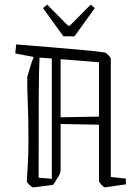

<svg xmlns="http://www.w3.org/2000/svg" viewBox="-20 -800 599 830"><path d="M98 -468Q104 -488 110.5 -510.5Q117 -533 125 -552L124 -554L46 -569L50 -608Q127 -602 203 -595.5Q279 -589 340.5 -583.5Q402 -578 434 -573Q437 -573 448 -562Q459 -551 459 -547V-35L524 -28V-3Q515 -2 494.5 1Q474 4 455 7Q436 10 432 10Q429 10 418.5 -1.5Q408 -13 408 -16V-261L242 -264V-66Q242 -58 239 -49.5Q236 -41 225 -25L210 -1Q197 1 177 3.5Q157 6 141 8Q125 10 122 10Q118 10 107 -1Q96 -12 96 -16Q98 -55 100.5 -95.5Q103 -136 103 -191Q103 -293 100 -356.5Q97 -420 98 -468ZM147 -32 204 -27V-547L151 -551Q148 -501 147.5 -377Q147 -253 147 -32ZM408 -531 242 -544V-293L408 -296ZM254 -643 166 -765 184 -780 274 -689H282L372 -780L390 -765L302 -643Z"/></svg>

Font: Grenze Gotisch ExtraLight
Style: Regular
Weight: 200
Designer: Renata Polastri
Foundry: Omnibus-Type
Version: Version 1.001